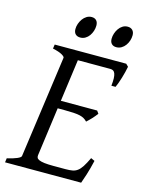

<svg xmlns="http://www.w3.org/2000/svg" viewBox="-119 -862 700 933"><g transform="rotate(15 231.0 -395.5)"><path d="M418 -119.1Q408.2 -76.7 398.2 -45.4Q388.2 -14.2 382.8 0H0L2.9 -21Q33.7 -27.8 52.2 -35.9Q70.8 -43.9 71.8 -50.8L143.1 -564Q144 -569.8 128.9 -578.6Q113.8 -587.4 82 -594.2L85 -615.2H444.8L457 -603Q454.6 -590.3 450.9 -575.2Q447.3 -560.1 442.6 -544.9Q438 -529.8 433.1 -516.1Q428.2 -502.4 423.8 -493.2H402.8Q405.3 -515.6 404.8 -530.5Q404.3 -545.4 400.9 -554.4Q397.5 -563.5 391.6 -567.1Q385.7 -570.8 377 -570.8H213.4L184.6 -358.9H367.2L377 -345.2Q372.1 -338.4 366 -331.1Q359.9 -323.7 353.3 -316.7Q346.7 -309.6 340.3 -303.5Q334 -297.4 329.1 -293Q321.3 -301.3 312.5 -306.4Q303.7 -311.5 290.8 -314.5Q277.8 -317.4 259 -318.6Q240.2 -319.8 212.9 -319.8H179.2L146 -75.2Q145 -67.9 147.5 -62.3Q149.9 -56.6 159.2 -52.5Q168.5 -48.3 186 -46.1Q203.6 -43.9 232.9 -43.9H292Q312.5 -43.9 326.7 -46.4Q340.8 -48.8 352.3 -57.4Q363.8 -65.9 374.5 -82.5Q385.3 -99.1 398.9 -127.9ZM256.8 -756.3Q256.8 -742.7 252.4 -729.2Q248 -715.8 240.2 -704.8Q232.4 -693.8 220.9 -687Q209.5 -680.2 195.8 -680.2Q180.2 -680.2 171.4 -689Q162.6 -697.8 162.6 -714.4Q162.6 -727.5 167.2 -741Q171.9 -754.4 179.9 -765.6Q188 -776.9 199.5 -783.9Q210.9 -791 224.6 -791Q239.7 -791 248.3 -782Q256.8 -772.9 256.8 -756.3ZM439 -756.3Q439 -742.7 434.6 -729.2Q430.2 -715.8 422.1 -704.8Q414.1 -693.8 402.6 -687Q391.1 -680.2 377 -680.2Q361.8 -680.2 353.3 -689Q344.7 -697.8 344.7 -714.4Q344.7 -727.5 349.1 -741Q353.5 -754.4 361.3 -765.6Q369.1 -776.9 380.4 -783.9Q391.6 -791 405.8 -791Q420.9 -791 429.9 -782Q439 -772.9 439 -756.3Z"/></g></svg>

Font: Gentium Plus Eur
Style: Italic
Weight: 400
Italic angle: -8°
Designer: J. Victor Gaultney, Annie Olsen, Iska Routamaa, Becca Hirsbrunner
Foundry: SIL International
Version: Version 5.000